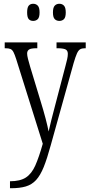

<svg xmlns="http://www.w3.org/2000/svg" viewBox="-20 -761 475 1019"><path d="M33 201Q87 201 117.5 181Q148 161 167.5 117Q187 73 207 2L66 -447Q58 -472 51.5 -484.5Q45 -497 35.5 -501Q26 -505 7 -505H5V-536H178V-505H175Q144 -505 134 -498Q124 -491 124 -477Q124 -466 128.5 -448.5Q133 -431 140 -407L194 -229Q211 -174 222 -132Q233 -90 238 -63Q244 -91 253 -126Q262 -161 273 -203L328 -413Q333 -431 336.5 -447Q340 -463 340 -475Q340 -491 330 -497.5Q320 -504 290 -505H280V-536H435V-505H432Q415 -505 405.5 -499.5Q396 -494 388.5 -477.5Q381 -461 371 -427L249 11Q230 81 212 125.5Q194 170 171.5 194.5Q149 219 117 228.5Q85 238 38 238H33ZM295 -650Q280 -650 270.5 -659.5Q261 -669 261 -695Q261 -721 270.5 -731Q280 -741 295 -741Q310 -741 319.5 -731Q329 -721 329 -695Q329 -669 319.5 -659.5Q310 -650 295 -650ZM156 -650Q141 -650 132.5 -659.5Q124 -669 124 -695Q124 -721 132.5 -731Q141 -741 156 -741Q171 -741 180.5 -731Q190 -721 190 -695Q190 -669 180.5 -659.5Q171 -650 156 -650Z"/></svg>

Font: Noto Serif ExtraCondensed Light
Style: Regular
Weight: 300
Width: 2
Designer: Monotype Design Team
Foundry: Monotype Imaging Inc.
Version: Version 2.014; ttfautohint (v1.8.4.7-5d5b)